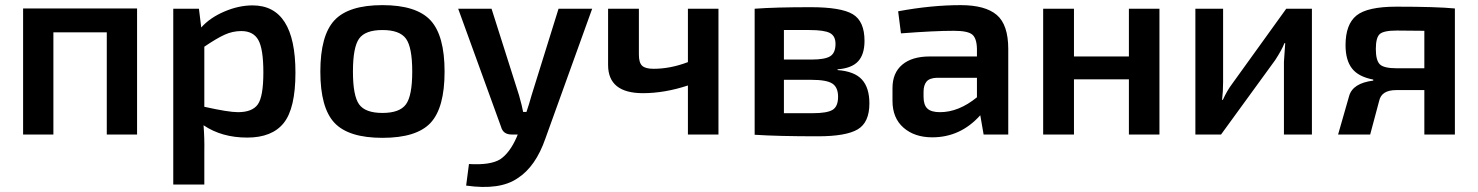

<svg xmlns="http://www.w3.org/2000/svg" viewBox="-20 -524 5757 748"><path d="M514 -491V0H396V-398H188V0H70V-491Z M755 -490 764 -417Q798 -455 854 -479Q910 -503 964 -503Q1131 -503 1131 -241Q1131 -102 1085.5 -45Q1040 12 943 12Q844 12 773 -36Q777 15 776 66V195H655V-490ZM776 -342V-108Q870 -87 907 -87Q963 -87 984.5 -117.5Q1006 -148 1006 -242Q1006 -333 986.5 -368Q967 -403 920 -403Q886 -403 854.5 -388.5Q823 -374 776 -342Z M1470 13Q1338 13 1283 -45.5Q1228 -104 1228 -245Q1228 -386 1283 -445Q1338 -504 1470 -504Q1602 -504 1657 -445Q1712 -386 1712 -245Q1712 -104 1657.5 -45.5Q1603 13 1470 13ZM1355 -245Q1355 -151 1379 -117.5Q1403 -84 1470 -84Q1537 -84 1561.5 -117.5Q1586 -151 1586 -245Q1586 -340 1561.5 -373.5Q1537 -407 1470 -407Q1403 -407 1379 -373.5Q1355 -340 1355 -245Z M2287 -490 2105 15Q2067 125 1997 170Q1928 218 1796 199L1807 115Q1890 120 1928 97Q1966 72 1993 10L1997 0H1973Q1940 0 1932 -30L1765 -490H1895L2002 -153Q2015 -107 2018 -88H2031Q2041 -117 2051 -153L2156 -490Z M2779 -490V0H2660V-191Q2569 -161 2485 -161Q2349 -161 2349 -271V-490H2469V-311Q2469 -280 2481.5 -268Q2494 -256 2526 -256Q2592 -256 2660 -282V-490Z M3243 -254V-251Q3309 -246 3338 -214Q3367 -182 3367 -121Q3367 -47 3321.5 -20Q3276 7 3166 7Q3010 7 2920 1V-490Q3000 -496 3138 -496Q3257 -496 3302.5 -468.5Q3348 -441 3348 -365Q3348 -312 3323 -285Q3298 -258 3243 -254ZM3034 -292H3142Q3194 -292 3214.5 -305Q3235 -318 3235 -353Q3235 -384 3213 -395.5Q3191 -407 3133 -407H3034ZM3034 -83H3146Q3202 -83 3223.5 -96Q3245 -109 3245 -147Q3245 -184 3222.5 -198.5Q3200 -213 3142 -213H3034Z M3490 -394 3479 -480Q3608 -504 3723 -504Q3818 -504 3863 -466Q3908 -428 3908 -333V0H3812L3799 -75Q3722 11 3612 11Q3543 11 3500 -26.5Q3457 -64 3457 -131V-181Q3457 -240 3495 -272Q3533 -304 3602 -304H3786V-334Q3785 -376 3767 -390Q3749 -404 3696 -404Q3620 -404 3490 -394ZM3578 -166V-147Q3578 -115 3593 -101Q3608 -87 3642 -87Q3715 -87 3786 -145V-221H3630Q3601 -220 3589.5 -206Q3578 -192 3578 -166Z M4497 -490V0H4378V-215H4164V0H4044V-490H4164V-304H4378V-490Z M5091 0H4982V-283Q4982 -286 4987 -356H4984Q4974 -330 4948 -290L4737 0H4637V-490H4745V-204Q4745 -168 4741 -135H4744Q4761 -172 4780 -197L4991 -490H5091Z M5330 -210V-214Q5272 -225 5247 -257.5Q5222 -290 5222 -348Q5222 -429 5264.5 -463.5Q5307 -498 5420 -498Q5576 -498 5648 -491V0H5529V-173H5419Q5362 -173 5353 -131L5318 0H5193L5236 -150Q5250 -200 5330 -210ZM5529 -258V-404L5422 -405Q5370 -405 5355 -391Q5340 -377 5340 -333Q5340 -289 5355.5 -273.5Q5371 -258 5422 -258Z"/></svg>

Font: Exo 2.0 Semi Bold
Style: Regular
Weight: 600
Designer: Natanael Gama
Version: Version 1.001;PS 001.001;hotconv 1.0.70;makeotf.lib2.5.58329